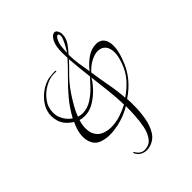

<svg xmlns="http://www.w3.org/2000/svg" viewBox="-181 -540 779 779"><g transform="rotate(-45 208.5 -151.0)"><path d="M215 149Q211 150 207.5 150.5Q204 151 199 151Q185 151 172 144Q159 137 152 121Q151 119 153 118Q155 117 157 120Q171 144 193 144Q220 144 235 124.5Q250 105 256 75.5Q262 46 263.5 15.5Q265 -15 265 -36Q247 -25 228 -17.5Q209 -10 188 -5Q178 -3 164.5 -1Q151 1 136 1Q111 1 88.5 -8Q66 -17 57 -44Q53 -56 53 -70Q53 -89 58.5 -107.5Q64 -126 71 -139Q56 -148 44.5 -160.5Q33 -173 27 -190Q22 -207 22 -221Q22 -250 38 -274.5Q54 -299 77.5 -315.5Q101 -332 125 -337Q129 -337 139.5 -338.5Q150 -340 157 -340Q165 -340 166 -338Q166 -335 164 -335H150Q127 -335 100.5 -320.5Q74 -306 55.5 -281.5Q37 -257 37 -226Q37 -219 38 -212Q39 -205 42 -197Q53 -170 77 -153Q99 -193 124.5 -223.5Q150 -254 178.5 -282Q207 -310 236 -342Q236 -349 235.5 -357Q235 -365 235 -372Q235 -387 237 -401.5Q239 -416 244 -427Q247 -434 253 -442Q259 -450 267 -452Q268 -452 269 -452.5Q270 -453 271 -453Q282 -453 287 -437Q289 -433 289 -430Q289 -427 289 -423Q289 -401 274.5 -380.5Q260 -360 248 -348Q248 -321 252 -294Q256 -267 261 -240Q278 -263 303.5 -281.5Q329 -300 358 -300Q371 -300 382 -293.5Q393 -287 399 -271Q403 -260 403 -245Q403 -227 398.5 -210Q394 -193 389 -180Q375 -139 349.5 -107.5Q324 -76 289 -53Q290 -43 290 -33Q290 -23 290 -12Q290 21 284 55.5Q278 90 262 115.5Q246 141 215 149ZM249 -357Q253 -363 261 -377Q269 -391 275.5 -406.5Q282 -422 279 -430Q278 -436 272 -436Q267 -434 264 -429Q261 -424 259 -420Q253 -409 251 -390Q249 -371 249 -357ZM97 -143Q108 -139 121 -139Q149 -139 174.5 -156Q200 -173 219 -193.5Q238 -214 247 -224Q244 -252 241 -279Q238 -306 236 -334Q221 -317 204.5 -301Q188 -285 173 -268Q156 -248 142 -226.5Q128 -205 115 -182Q110 -173 105.5 -163.5Q101 -154 97 -143ZM287 -62Q317 -82 340 -108Q363 -134 376 -170Q387 -201 387 -222Q387 -248 374.5 -261.5Q362 -275 342 -275Q325 -275 304 -264.5Q283 -254 262 -232Q268 -190 276 -147.5Q284 -105 287 -62ZM204 -22Q236 -31 264 -46Q263 -89 258 -131.5Q253 -174 248 -217Q239 -200 219 -178.5Q199 -157 173 -141Q147 -125 118 -125Q104 -125 92 -129Q89 -120 87 -109.5Q85 -99 85 -88Q85 -72 89 -60Q99 -35 119.5 -26Q140 -17 162 -17Q174 -17 184.5 -18.5Q195 -20 204 -22Z"/></g></svg>

Font: Fuggles
Style: Regular
Weight: 400
Designer: Rob Leuschke
Foundry: Robert E. Leuschke
Version: Version 1.100; ttfautohint (v1.8.3)